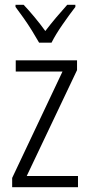

<svg xmlns="http://www.w3.org/2000/svg" viewBox="-20 -785 375 805"><path d="M307 0H31V-39L242 -485H46V-532H303V-491L92 -47H307ZM144 -606Q131 -629 114 -656.5Q97 -684 78.5 -710Q60 -736 45 -756V-765H79Q100 -743 124.5 -713.5Q149 -684 170 -655Q193 -685 214.5 -710.5Q236 -736 262 -765H296V-756Q272 -725 242.5 -682.5Q213 -640 196 -606Z"/></svg>

Font: Noto Sans Gujarati UI Condensed Light
Style: Regular
Weight: 300
Width: 3
Designer: Jelle Bosma - Monotype Design Team, Universal Thirst
Foundry: Monotype Imaging Inc.
Version: Version 2.106; ttfautohint (v1.8.4.7-5d5b)